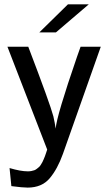

<svg xmlns="http://www.w3.org/2000/svg" viewBox="-20 -687 498 882"><path d="M14.2 -472.2H109.9Q210 -210 225.1 -152.8Q231.9 -123 235.8 -96.2Q239.7 -153.3 334 -426.8Q345.2 -456.5 350.1 -472.2H442.9L269 20Q244.1 89.8 208 132.3Q171.9 174.8 106.9 174.8Q84 174.8 32.2 168L23.9 85Q74.7 100.1 107.9 100.1Q116.7 100.1 124.3 98.6Q131.8 97.2 137.9 95Q144 92.8 149.9 87.9Q155.8 83 159.4 80.1Q163.1 77.1 168 69.1Q172.9 61 174.8 57.6Q176.8 54.2 180.9 44.2Q185.1 34.2 186.5 30.5Q188 26.9 191.9 14.9Q195.8 2.9 196.8 0ZM160.6 -538.1 292 -667H387.7L236.8 -538.1Z"/></svg>

Font: CMU Bright
Style: SemiBold
Weight: 600
Version: Version 0.7.0